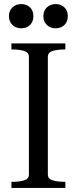

<svg xmlns="http://www.w3.org/2000/svg" viewBox="-20 -923 377 943"><path d="M144 -844Q144 -816 127 -800Q110 -784 84 -784Q59 -784 41.5 -800Q24 -816 24 -844Q24 -871 41.5 -887Q59 -903 84 -903Q110 -903 127 -887Q144 -871 144 -844ZM313 -844Q313 -816 296 -800Q279 -784 253 -784Q228 -784 210.5 -800Q193 -816 193 -844Q193 -871 210.5 -887Q228 -903 253 -903Q279 -903 296 -887Q313 -871 313 -844ZM122 -66V-644Q122 -666 98 -673Q74 -680 42 -680H36V-710H301V-680H295Q264 -680 239.5 -673Q215 -666 215 -644V-66Q215 -44 239.5 -37Q264 -30 295 -30H301V0H36V-30H42Q74 -30 98 -37Q122 -44 122 -66Z"/></svg>

Font: Roboto Serif 144pt
Style: Regular
Weight: 400
Version: Version 1.008